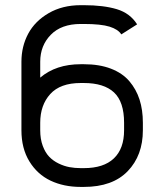

<svg xmlns="http://www.w3.org/2000/svg" viewBox="-20 -716 640 748"><path d="M136.7 -237.8V-208.5Q136.7 -174.3 146.5 -147.9Q156.2 -121.6 171.6 -105.5Q187 -89.4 208.3 -79.1Q229.5 -68.8 250.5 -64.9Q271.5 -61 294.4 -61H306.6Q383.8 -61 423.6 -98.9Q463.4 -136.7 463.4 -208.5V-237.8Q463.4 -319.3 424.1 -356Q384.8 -392.6 306.6 -392.6H294.4Q214.8 -392.6 175.8 -349.6Q136.7 -306.6 136.7 -237.8ZM294.4 -465.8H306.6Q367.2 -465.8 412.1 -448.5Q457 -431.2 483.9 -399.7Q510.7 -368.2 523.7 -327.9Q536.6 -287.6 536.6 -237.8V-208.5Q536.6 -110.4 477.5 -49.1Q418.5 12.2 306.6 12.2H294.4Q228.5 12.2 177 -12.2Q125.5 -36.6 94.5 -87.2Q63.5 -137.7 63.5 -208.5V-475.6Q63.5 -535.2 89.8 -584.5Q116.2 -633.8 169.7 -664.8Q223.1 -695.8 294.4 -695.8H306.6Q383.3 -695.8 435.1 -680.2Q486.8 -664.6 514.2 -621.1L452.6 -582Q440.4 -601.6 407 -612.1Q373.5 -622.6 306.6 -622.6H294.4Q218.8 -622.6 177.7 -580.3Q136.7 -538.1 136.7 -475.6V-413.6Q198.2 -465.8 294.4 -465.8Z"/></svg>

Font: Anka/Coder
Style: Regular
Weight: 400
Monospace: yes
Version: Version 001.100